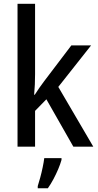

<svg xmlns="http://www.w3.org/2000/svg" viewBox="-20 -780 520 1021"><path d="M166.5 -759.8V-385.7Q166.5 -359.9 165.3 -331.1Q164.1 -302.2 161.6 -276.4H165Q175.3 -292.5 189 -312.5Q202.6 -332.5 214.8 -348.1L359.4 -538.6H464.4L290 -317.9L476.1 0H370.1L226.6 -252L166.5 -190.4V0H73.2V-759.8ZM307.1 61V70.3Q300.8 92.8 289.6 119.4Q278.3 146 264.2 172.6Q250 199.2 234.4 221.2H180.7V209.5Q186.5 191.9 193.8 164.8Q201.2 137.7 207 109.6Q212.9 81.5 215.3 61Z"/></svg>

Font: Open Sans SemiCondensed Medium
Style: Regular
Weight: 500
Width: 4
Designer: Monotype Design Team
Foundry: Monotype Imaging Inc.
Version: Version 3.000